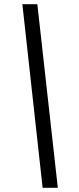

<svg xmlns="http://www.w3.org/2000/svg" viewBox="-20 -730 374 910"><path d="M182 160 86 -710H157L254 160Z"/></svg>

Font: Source Sans 3 ExtraLight SemiBold
Style: Italic
Weight: 600
Italic angle: -11°
Version: Version 3.052;hotconv 1.1.0;makeotfexe 2.6.0